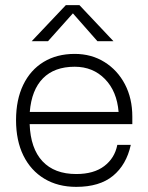

<svg xmlns="http://www.w3.org/2000/svg" viewBox="-20 -720 578 748"><path d="M236.5 -700H289.5L422 -559.5H359.5L264 -668L167 -559.5H103.5ZM42.5 -252Q42.5 -331.5 70.5 -389.5Q98.5 -447.5 150 -478.8Q201.5 -510 271 -510Q336.5 -510 387.2 -478.2Q438 -446.5 466.8 -391.5Q495.5 -336.5 495.5 -265.5V-236.5H95.5Q99 -141.5 145.5 -91.8Q192 -42 277 -42Q345.5 -42 386.2 -73Q427 -104 437 -155.5H489.5Q472.5 -78 420.2 -35Q368 8 277 8Q205.5 8 152.8 -23.8Q100 -55.5 71.2 -113.8Q42.5 -172 42.5 -252ZM271 -460Q192 -460 147.5 -415Q103 -370 96 -284H442Q435.5 -364.5 388.8 -412.2Q342 -460 271 -460Z"/></svg>

Font: Overused Grotesk Light
Style: Regular
Weight: 300
Version: Version 0.004